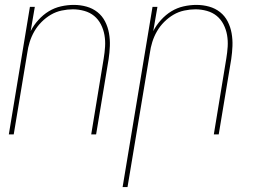

<svg xmlns="http://www.w3.org/2000/svg" viewBox="-20 -548 1040 783"><path d="M16 0 102 -520H122L105 -421Q117 -445 136.5 -466.5Q156 -488 179 -502Q202 -516 228.5 -522Q255 -528 281 -528Q308 -528 333 -521Q358 -514 377.5 -498.5Q397 -483 408.5 -460.5Q420 -438 424.5 -412.5Q429 -387 428 -360.5Q427 -334 423 -307L372 0H352L403 -310Q407 -334 408.5 -358Q410 -382 406 -405Q402 -428 391.5 -448.5Q381 -469 364 -483Q347 -497 324 -503.5Q301 -510 277 -510Q255 -510 231.5 -505Q208 -500 187.5 -488Q167 -476 149.5 -458.5Q132 -441 120 -420Q108 -399 101 -376.5Q94 -354 91 -331L36 0Z M480 215 602 -520H622L605 -421Q617 -445 636.5 -466.5Q656 -488 679 -502Q702 -516 728.5 -522Q755 -528 781 -528Q808 -528 833 -521Q858 -514 877.5 -498.5Q897 -483 908.5 -460.5Q920 -438 924.5 -412.5Q929 -387 928 -360.5Q927 -334 923 -307L872 0H852L903 -310Q907 -334 908.5 -358Q910 -382 906 -405Q902 -428 891.5 -448.5Q881 -469 864 -483Q847 -497 824 -503.5Q801 -510 777 -510Q755 -510 731.5 -505Q708 -500 687.5 -488Q667 -476 649.5 -458.5Q632 -441 620 -420Q608 -399 601 -376.5Q594 -354 591 -331L500 215Z"/></svg>

Font: Iosevka Thin Oblique
Style: Regular
Weight: 100
Italic angle: -9°
Monospace: yes
Designer: Belleve Invis
Foundry: Belleve Invis
Version: Version 32.5.0; ttfautohint (v1.8.4)